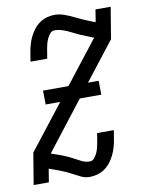

<svg xmlns="http://www.w3.org/2000/svg" viewBox="-85 -802 653 870"><g transform="rotate(-10 242.0 -367.5)"><path d="M258 8Q236 8 217.5 -1Q199 -10 181.5 -19.5Q164 -29 144.5 -37Q125 -45 106 -52L80 -61L70 0H0L24 -145L184 -350H117L116 -414H233L386 -610L363 -619Q344 -626 326 -634Q308 -642 290.5 -651Q273 -660 254 -667Q235 -674 214 -674Q202 -674 193.5 -663.5Q185 -653 180 -642Q175 -631 172 -619.5Q169 -608 167 -596L160 -553H83L90 -596Q93 -614 98 -631Q103 -648 111 -664.5Q119 -681 130.5 -696Q142 -711 157.5 -722Q173 -733 191 -738Q209 -743 226 -743Q249 -743 270 -735.5Q291 -728 310.5 -718.5Q330 -709 350 -700Q370 -691 391 -683L405 -678L414 -735H484L460 -590L323 -414H372L373 -350H274L101 -127L130 -117Q148 -111 165.5 -103.5Q183 -96 199.5 -87Q216 -78 233 -69.5Q250 -61 270 -61Q282 -61 290.5 -71.5Q299 -82 304 -93Q309 -104 312 -115.5Q315 -127 317 -139L324 -182H401L394 -139Q391 -121 386 -104Q381 -87 373 -70.5Q365 -54 353.5 -39Q342 -24 326.5 -13Q311 -2 293 3Q275 8 258 8Z"/></g></svg>

Font: Iosevka QP
Style: Italic
Weight: 400
Italic angle: -9°
Designer: Belleve Invis
Foundry: Belleve Invis
Version: Version 20.0.0; ttfautohint (v1.8.4)